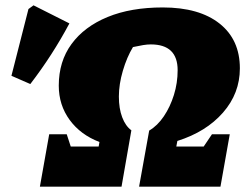

<svg xmlns="http://www.w3.org/2000/svg" viewBox="-20 -702 937 722"><path d="M130 0 165 -197H231L246 -151H351L354 -168Q283 -195 242 -251Q201 -307 201 -380Q201 -471 249 -536.5Q297 -602 384.5 -638Q472 -674 592 -674Q729 -674 805.5 -613.5Q882 -553 882 -445Q882 -351 818.5 -278.5Q755 -206 647 -172L643 -151H746L777 -197H844L809 0H503L541 -211Q572 -229 596 -264.5Q620 -300 634 -345Q648 -390 648 -438Q648 -535 547 -535Q534 -535 518.5 -532.5Q503 -530 480 -525Q457 -487 442 -436Q427 -385 427 -339Q427 -294 439.5 -261Q452 -228 474 -212L437 0ZM94 -386 23 -417 87 -668 106 -682 241 -614Q177 -494 94 -386Z"/></svg>

Font: Piazzolla SC Black
Style: Italic
Weight: 900
Italic angle: -11.3°
Designer: Juan Pablo del Peral
Foundry: Huerta Tipografica
Version: Version 1.330